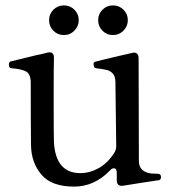

<svg xmlns="http://www.w3.org/2000/svg" viewBox="-20 -682 656 712"><path d="M577 -25Q577 -16 570 -14L510 -5L435 7H431Q413 7 413 -13V-41Q413 -58 402 -58Q395 -58 388 -50Q330 10 255 10Q171 10 133.5 -34.5Q96 -79 95 -143Q94 -217 94 -378Q93 -408 76.5 -417Q60 -426 22 -429Q13 -430 13 -442Q13 -452 19 -454L113 -477Q129 -480 157 -487L163 -488Q180 -488 180 -468Q179 -436 179 -322Q179 -176 180 -154Q187 -40 278 -40Q313 -40 346 -58.5Q379 -77 403 -114Q411 -126 411 -140L408 -377Q408 -398 399 -408.5Q390 -419 376 -422.5Q362 -426 336 -429Q327 -430 327 -445Q327 -451 333 -453Q342 -456 423 -475L471 -486L477 -487Q485 -487 489.5 -481.5Q494 -476 494 -467L495 -85Q495 -46 538 -39Q544 -38 558 -38Q570 -38 573.5 -35Q577 -32 577 -25ZM217 -662Q194 -662 178 -646Q162 -630 162 -607Q162 -584 178 -568Q194 -552 217 -552Q240 -552 256 -568.5Q272 -585 272 -607Q272 -630 256 -646Q240 -662 217 -662ZM399 -662Q376 -662 360 -646Q344 -630 344 -607Q344 -584 360 -568Q376 -552 399 -552Q422 -552 438 -568.5Q454 -585 454 -607Q454 -630 438 -646Q422 -662 399 -662Z"/></svg>

Font: Shippori Mincho B1 Medium
Style: Regular
Weight: 500
Designer: FONTDASU
Foundry: FONTDASU / Google Inc. / but / Adobe
Version: Version 3.110; ttfautohint (v1.8.3)